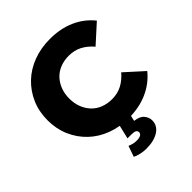

<svg xmlns="http://www.w3.org/2000/svg" viewBox="-256 -864 1250 1250"><g transform="rotate(-45 369.0 -239.0)"><path d="M419 14Q336 14 265.5 -12.5Q195 -39 143.5 -88Q92 -137 63 -203.5Q34 -270 34 -350Q34 -430 63 -496.5Q92 -563 143.5 -612Q195 -661 265.5 -687.5Q336 -714 419 -714Q516 -714 592.5 -680Q669 -646 720 -582L594 -468Q560 -508 519.5 -529Q479 -550 429 -550Q386 -550 350 -536Q314 -522 288.5 -495.5Q263 -469 248.5 -432Q234 -395 234 -350Q234 -305 248.5 -268Q263 -231 288.5 -204.5Q314 -178 350 -164Q386 -150 429 -150Q479 -150 519.5 -171Q560 -192 594 -232L720 -118Q669 -55 592.5 -20.5Q516 14 419 14ZM358 236Q333 236 306.5 230Q280 224 263 215L289 140Q302 146 317.5 150Q333 154 351 154Q378 154 389.5 146Q401 138 401 126Q401 114 390.5 107.5Q380 101 356 101H319L345 -9H444L430 51Q476 56 496 80Q516 104 516 132Q516 180 473 208Q430 236 358 236Z"/></g></svg>

Font: MOST Montserrat ExtraBold
Style: Regular
Weight: 800
Designer: Julieta Ulanovsky
Foundry: Julieta Ulanovsky
Version: Version 8.000;March 11, 2024;FontCreator 15.0.0.2926 64-bit